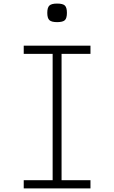

<svg xmlns="http://www.w3.org/2000/svg" viewBox="-20 -1056 640 1076"><path d="M275 0V-800H325V0ZM113 0V-46H487V0ZM113 -754V-800H487V-754ZM300 -932Q269 -932 257 -943Q245 -954 245 -984Q245 -1014 257 -1025Q269 -1036 300 -1036Q332 -1036 343.5 -1025Q355 -1014 355 -984Q355 -954 343.5 -943Q332 -932 300 -932Z"/></svg>

Font: Victor Mono Thin
Style: Regular
Weight: 100
Monospace: yes
Designer: Rune Bjørnerås
Version: Version 1.561;gftools[0.9.30]